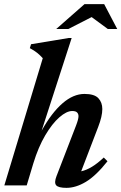

<svg xmlns="http://www.w3.org/2000/svg" viewBox="-20 -895 586 927"><path d="M141 -106.5 109 0H1L186.5 -614Q173 -629 159.2 -640Q145.5 -651 124 -662.5L130 -681.5L311.5 -711.5H326L181 -264Q229.5 -351 281.8 -396.2Q334 -441.5 388 -441.5Q435.5 -441.5 454.8 -421Q474 -400.5 474 -368.5Q474 -333.5 454 -282L372 -68Q422 -78.5 481 -134.5L499 -116.5Q443 -46 394.5 -17Q346 12 301 12Q262 12 251.2 -0.5Q240.5 -13 253 -45L347 -288.5Q359 -319.5 359 -334Q359 -345 352.2 -352Q345.5 -359 328.5 -359Q301.5 -359 266.8 -328.8Q232 -298.5 198.5 -241.8Q165 -185 141 -106.5ZM251.5 -755 388 -875H483L546 -755H500.5L422.5 -812.5L310 -755Z"/></svg>

Font: Newsreader 16pt SemiBold
Style: Italic
Weight: 600
Italic angle: -17°
Designer: Hugues Gentile
Foundry: Production Type
Version: Version 1.003; ttfautohint (v1.8.3)